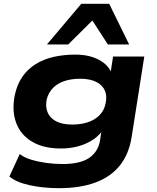

<svg xmlns="http://www.w3.org/2000/svg" viewBox="-20 -791 818 1002"><path d="M288 191Q205 191 134.5 175.5Q64 160 29 130L83 13Q106 31 142 42Q178 53 220.5 59Q263 65 306 65Q397 65 444 34Q491 3 502 -57L511 -119H521Q502 -87 467.5 -63.5Q433 -40 389.5 -28Q346 -16 299 -16Q207 -16 147.5 -51.5Q88 -87 64.5 -149.5Q41 -212 57 -294Q69 -350 96.5 -390Q124 -430 165.5 -456Q207 -482 259.5 -494Q312 -506 373 -506Q447 -506 498 -478Q549 -450 564 -404H556L570 -496H733L667 -76Q653 13 605.5 72.5Q558 132 478 161.5Q398 191 288 191ZM357 -141Q402 -141 438.5 -153Q475 -165 499.5 -190Q524 -215 531 -251Q544 -311 508 -345.5Q472 -380 398 -380Q352 -380 316 -368Q280 -356 256.5 -332Q233 -308 224 -273Q212 -212 247.5 -176.5Q283 -141 357 -141ZM225 -559 404 -771H550L654 -559H543L462 -684L336 -559Z"/></svg>

Font: Nunito Sans 10pt Expanded ExtraBold
Style: Italic
Weight: 800
Width: 7
Italic angle: -9°
Designer: Vernon Adams
Foundry: Vernon Adams
Version: Version 3.101;gftools[0.9.27]